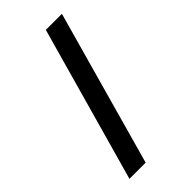

<svg xmlns="http://www.w3.org/2000/svg" viewBox="-268 -861 1031 1031"><g transform="rotate(-45 247.5 -345.5)"><path d="M308 -787H430L183 96H60Z"/></g></svg>

Font: Tschichold
Style: Bold
Weight: 700
Designer: Peter Wiegel
Foundry: Peter Wiegel
Version: Version 1.000; ttfautohint (v1.3)